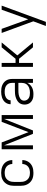

<svg xmlns="http://www.w3.org/2000/svg" viewBox="1184 -1752 783 3190"><g transform="rotate(-90 1575.0 -156.5)"><path d="M298 8Q269 8 240 3Q211 -2 185 -15.5Q159 -29 139 -50Q119 -71 106 -97Q93 -123 88 -152Q83 -181 83 -210V-310Q83 -339 88 -368Q93 -397 106 -423Q119 -449 139 -470Q159 -491 185 -504.5Q211 -518 240 -523Q269 -528 298 -528Q324 -528 350.5 -524Q377 -520 401.5 -510Q426 -500 447 -483Q468 -466 482 -443.5Q496 -421 503.5 -395.5Q511 -370 511 -343H446Q446 -370 434.5 -396Q423 -422 401.5 -439.5Q380 -457 352.5 -463.5Q325 -470 298 -470Q277 -470 256.5 -466Q236 -462 217.5 -452Q199 -442 185 -426Q171 -410 162.5 -391Q154 -372 151 -351.5Q148 -331 148 -310V-210Q148 -189 151 -168.5Q154 -148 162.5 -129Q171 -110 185 -94Q199 -78 217.5 -68Q236 -58 256.5 -54Q277 -50 298 -50Q325 -50 352.5 -56.5Q380 -63 401.5 -80.5Q423 -98 434.5 -124Q446 -150 446 -177H511Q511 -150 503.5 -124.5Q496 -99 482 -76.5Q468 -54 447 -37Q426 -20 401.5 -10Q377 0 350.5 4Q324 8 298 8Z M691 0V-520H804L975 -74L1146 -520H1259V0H1194V-479L1003 0H947L756 -479V0Z M1606 8Q1585 8 1563.5 5.5Q1542 3 1522 -5Q1502 -13 1484.5 -26.5Q1467 -40 1455.5 -58Q1444 -76 1438.5 -97Q1433 -118 1433 -140Q1433 -167 1442 -193Q1451 -219 1470 -238Q1489 -257 1513.5 -269.5Q1538 -282 1564 -289Q1590 -296 1617 -298Q1644 -300 1671 -300H1794V-344Q1794 -362 1790 -380Q1786 -398 1776 -413.5Q1766 -429 1751.5 -440.5Q1737 -452 1720 -458.5Q1703 -465 1684.5 -467.5Q1666 -470 1648 -470Q1632 -470 1615.5 -468.5Q1599 -467 1583.5 -462.5Q1568 -458 1553.5 -450Q1539 -442 1528 -430Q1517 -418 1510.5 -403Q1504 -388 1504 -371H1439Q1439 -396 1447.5 -419.5Q1456 -443 1471.5 -462Q1487 -481 1508 -494Q1529 -507 1552 -514.5Q1575 -522 1599.5 -525Q1624 -528 1648 -528Q1675 -528 1701.5 -524.5Q1728 -521 1752.5 -511Q1777 -501 1798 -484.5Q1819 -468 1833 -445.5Q1847 -423 1853 -396.5Q1859 -370 1859 -344V0H1794V-95Q1782 -69 1762 -48.5Q1742 -28 1716.5 -15Q1691 -2 1663 3Q1635 8 1606 8ZM1629 -50Q1650 -50 1670 -53Q1690 -56 1709 -63Q1728 -70 1745 -82.5Q1762 -95 1773 -111.5Q1784 -128 1789 -148.5Q1794 -169 1794 -189V-242H1671Q1652 -242 1634 -241Q1616 -240 1598 -236.5Q1580 -233 1562.5 -226.5Q1545 -220 1530 -209.5Q1515 -199 1506.5 -182Q1498 -165 1498 -147Q1498 -124 1509.5 -103Q1521 -82 1540.5 -70Q1560 -58 1583 -54Q1606 -50 1629 -50Z M2060 0V-520H2125V-289H2194L2384 -520H2465L2250 -260L2465 0H2384L2194 -231H2125V0Z M2739 215Q2750 184 2761.5 153Q2773 122 2785 91L2816 6L2623 -520H2691L2850 -78L3009 -520H3077L2807 215Z"/></g></svg>

Font: Iosevka Aile Light
Style: Regular
Weight: 300
Designer: Belleve Invis
Foundry: Belleve Invis
Version: Version 27.3.5; ttfautohint (v1.8.4)